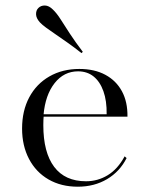

<svg xmlns="http://www.w3.org/2000/svg" viewBox="-20 -683 552 714"><path d="M269.4 11.3Q207.3 11.3 160.5 -15.7Q113.7 -42.7 87.9 -91.9Q62.1 -141.1 62.1 -204.8Q62.1 -271 88.7 -321Q115.3 -371 163.7 -398.8Q212.1 -426.6 275 -426.6Q331.5 -426.6 371.8 -404.8Q412.1 -383.1 433.5 -343.5Q454.8 -304 454 -249.2H108.1L107.3 -258.1H376.6Q377.4 -308.1 364.5 -344Q351.6 -379.8 327.8 -398.8Q304 -417.7 270.2 -417.7Q217.7 -417.7 183.1 -373.8Q148.4 -329.8 141.9 -255.6L142.7 -254.8Q141.9 -246.8 141.5 -237.9Q141.1 -229 141.1 -217.7Q141.1 -116.1 181.5 -62.5Q221.8 -8.9 300 -8.9Q343.5 -8.9 380.6 -31.5Q417.7 -54 443.5 -101.6L450.8 -95.2Q425.8 -45.2 378.2 -16.9Q330.6 11.3 269.4 11.3ZM283.1 -485.5Q255.6 -507.3 231.5 -524.2Q207.3 -541.1 187.5 -554.8Q167.7 -568.5 152.4 -579.4Q137.1 -590.3 128.2 -600Q114.5 -615.3 114.1 -629.8Q113.7 -644.4 122.6 -653.2Q132.3 -662.9 147.2 -662.5Q162.1 -662.1 176.6 -647.6Q191.1 -633.9 205.6 -610.9Q220.2 -587.9 239.9 -557.7Q259.7 -527.4 287.9 -490.3Z"/></svg>

Font: Playfair 144pt SemiExpanded Light
Style: Regular
Weight: 300
Width: 6
Designer: Claus Eggers Sørensen
Foundry: Claus Eggers Sørensen
Version: Version 2.203